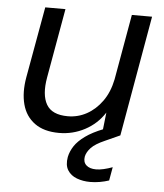

<svg xmlns="http://www.w3.org/2000/svg" viewBox="-51 -546 677 795"><g transform="rotate(5 287.0 -149.0)"><path d="M207 12Q144 12 105.5 -16Q67 -44 54 -93Q41 -142 52 -205L105 -501H189L138 -213Q125 -140 148 -100Q171 -60 237 -60Q279 -60 315.5 -80Q352 -100 379 -137.5Q406 -175 417 -229L465 -501H549L461 0H385L395 -89Q364 -41 314 -14.5Q264 12 207 12ZM353 203Q323 203 297.5 193.5Q272 184 259 163Q246 142 252 108Q257 84 271.5 62Q286 40 315 19Q344 -2 390 -20L447 -43L461 0L399 28Q360 45 343 63Q326 81 322 100Q318 123 332 136Q346 149 373 149Q387 149 404.5 145Q422 141 441 134L431 190Q413 196 393 199.5Q373 203 353 203Z"/></g></svg>

Font: DM Sans 18pt
Style: Italic
Weight: 400
Italic angle: -10°
Designer: Colophon Foundry, Jonny Pinhorn
Foundry: Colophon Foundry
Version: Version 4.004;gftools[0.9.30]